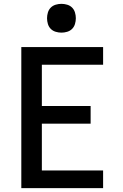

<svg xmlns="http://www.w3.org/2000/svg" viewBox="-20 -980 640 1000"><path d="M91 0V-735H517V-643H198V-428H452V-336H198V-92H517V0ZM300 -810Q285 -810 270 -814.5Q255 -819 244.5 -829.5Q234 -840 229.5 -855Q225 -870 225 -885Q225 -900 229.5 -915Q234 -930 244.5 -940.5Q255 -951 270 -955.5Q285 -960 300 -960Q315 -960 330 -955.5Q345 -951 355.5 -940.5Q366 -930 370.5 -915Q375 -900 375 -885Q375 -870 370.5 -855Q366 -840 355.5 -829.5Q345 -819 330 -814.5Q315 -810 300 -810Z"/></svg>

Font: Iosevka Curly SmBdEx
Style: Regular
Weight: 600
Width: 7
Monospace: yes
Designer: Belleve Invis
Foundry: Belleve Invis
Version: Version 11.1.0; ttfautohint (v1.8.3)